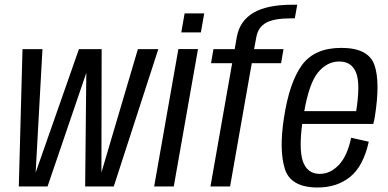

<svg xmlns="http://www.w3.org/2000/svg" viewBox="-20 -808 1680 832"><path d="M61.5 0 77.5 -595H164L134.5 -60L322 -595H420.5L419.5 -60.5L577.5 -595H666L473 0H349L354 -492.5L186 0Z M648 0 753 -595.5H838L733 0ZM780 -750H865L850.5 -667.5H765.5Z M892 0 986 -534H894.5L905 -595H997L1006 -647Q1018.5 -717 1077.5 -752.2Q1136.5 -787.5 1246.5 -787.5H1268L1257.5 -728.5H1241.5Q1168 -728.5 1133.2 -709.5Q1098.5 -690.5 1090.5 -646L1081 -595H1208.5L1198 -534H1071L977 0Z M1356.5 4.5Q1239 4.5 1214 -77.2Q1189 -159 1210.5 -297.5Q1234 -451.5 1288.5 -526Q1343 -600.5 1459 -600.5Q1576.5 -600.5 1602.5 -526.5Q1628.5 -452.5 1604 -300.5Q1601 -283.5 1597.5 -271H1289.5Q1275.5 -163.5 1291.5 -112Q1310 -54.5 1365.5 -54.5Q1411 -54.5 1448 -93Q1485 -131.5 1501.5 -211L1578 -194Q1554.5 -88 1497.5 -41.8Q1440.5 4.5 1356.5 4.5ZM1298.5 -326.5H1523.5Q1542 -444.5 1523.5 -492Q1504.5 -541.5 1450.5 -541.5Q1395.5 -541.5 1356 -491.5Q1320 -446 1298.5 -326.5Z"/></svg>

Font: Anybody
Style: Italic
Weight: 400
Italic angle: -10°
Designer: Tyler Finck
Foundry: Etcetera Type Company
Version: Version 1.010; ttfautohint (v1.8.3) -l 8 -r 50 -G 200 -x 14 